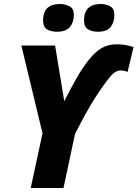

<svg xmlns="http://www.w3.org/2000/svg" viewBox="-20 -942 689 962"><path d="M134 0H298L356 -271Q414 -386 457 -452.5Q500 -519 529 -554Q556 -589 584 -589Q606 -589 619 -581L649 -706Q610 -720 564 -720Q522 -720 490 -701.5Q458 -683 428 -646Q394 -604 362 -547.5Q330 -491 302 -435L256 -714H87L193 -274ZM266 -783Q311 -783 330.5 -807Q350 -831 350 -868Q350 -899 328 -910.5Q306 -922 280 -922Q196 -922 196 -839Q196 -807 215.5 -795Q235 -783 266 -783ZM471 -783Q516 -783 534.5 -807Q553 -831 553 -868Q553 -899 532 -910.5Q511 -922 485 -922Q401 -922 401 -839Q401 -807 421 -795Q441 -783 471 -783Z"/></svg>

Font: Noto Sans Display Extra
Style: Italic
Weight: 800
Italic angle: -12°
Designer: Monotype Design Team
Foundry: Monotype Imaging Inc.
Version: Version 1.900